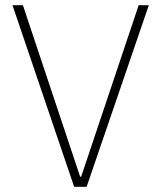

<svg xmlns="http://www.w3.org/2000/svg" viewBox="-20 -718 620 738"><path d="M265 0 28 -698H68L288 -39H292L513 -698H552L313 0Z"/></svg>

Font: IBM Plex Sans Arabic ExtLt
Style: Regular
Weight: 200
Designer: Mike Abbink, Paul van der Laan, Pieter van Rosmalen, Wael Morcos, Khajak Apelian
Foundry: Bold Monday
Version: Version 1.2